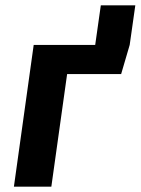

<svg xmlns="http://www.w3.org/2000/svg" viewBox="-20 -698 526 718"><path d="M486 -678 465 -530 433 -421H231L172 0H32L106 -530H336L357 -678Z"/></svg>

Font: Fira Sans SemiBold
Style: Italic
Weight: 600
Italic angle: -8°
Designer: bBox Type GmbH & Carrois Corporate GbR & Edenspiekermann AG
Foundry: bBox Type GmbH & Carrois Corporate GbR & Edenspiekermann AG
Version: Version 4.301